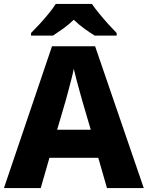

<svg xmlns="http://www.w3.org/2000/svg" viewBox="-20 -951 747 971"><path d="M521 0 477 -153H230L186 0H0L243 -717H461L707 0ZM397 -438Q392 -456 383.5 -486.5Q375 -517 366.5 -549Q358 -581 353 -603Q349 -581 340.5 -548.5Q332 -516 324 -485.5Q316 -455 311 -438L269 -295H439ZM445 -931Q460 -909 482.5 -881.5Q505 -854 528.5 -828Q552 -802 570 -784V-771H459Q433 -787 406 -806.5Q379 -826 353 -851Q327 -826 300.5 -807Q274 -788 248 -771H137V-784Q156 -803 179.5 -828.5Q203 -854 225.5 -881.5Q248 -909 262 -931Z"/></svg>

Font: Noto Sans Cham ExtraBold
Style: Regular
Weight: 800
Version: Version 2.002